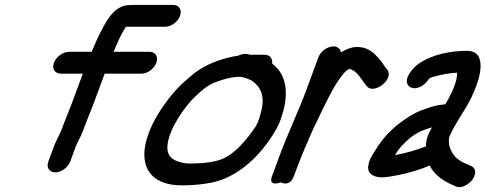

<svg xmlns="http://www.w3.org/2000/svg" viewBox="-20 -728 1977 782"><path d="M318.8 -197 329.6 -226C338.9 -251.2 351 -278.4 361.9 -308L406.3 -428H556.3C580.6 -428 607.5 -447.7 616.5 -472C625.1 -495 615.2 -517 589.2 -517H442.6C457.8 -553.8 474.9 -592.9 493.1 -619H651.9C674.9 -619 703.5 -637 713.2 -663C722.3 -687.8 709.6 -708 684.8 -708H523.8C516.3 -708 508.4 -707.6 500.1 -706.9C438.4 -701.5 406.4 -628.3 391.2 -600C377 -573 365.2 -545.3 353.4 -517H261.2C236.4 -517 208.7 -496.8 199.5 -472C189.9 -446 205.2 -428 228.3 -428H317.3L272.9 -308C262.9 -280.9 250.8 -253.7 240.6 -226L230.6 -199.1L221 -178.2C214.5 -163.9 206.1 -149.1 199.4 -131L176.9 -70C167.5 -44.7 181.7 -26 205.1 -26C228.6 -26 256.5 -44.7 265.9 -70L288.1 -130C295.9 -151.1 309.3 -171.1 318.8 -197Z M962.2 -415C978.1 -411.4 994.6 -405.6 1005.6 -399.6C1040.8 -375.7 1060.1 -337.8 1044 -275.4C1036.3 -247.5 1033.6 -233.7 1021.6 -213.3C983 -155.7 936.2 -102.1 886.6 -81.2C854.1 -66.9 803.9 -62 752.9 -62C739 -62 723.8 -64.3 708.3 -69.1C663.1 -83.5 648.7 -115.4 674.2 -184.5C678.8 -196.9 684.1 -208.6 689.5 -218.8C713.8 -263.1 743.9 -305.3 775.5 -334.9C801.8 -360.3 822.3 -377.8 850.2 -390.4C884.8 -403.4 911.1 -412.5 947.3 -415ZM1057.7 -505H1007.7C1005.1 -505 1006 -505.1 1000.8 -504.6C992.3 -507.1 974 -513.5 949.5 -501C945.1 -500.5 939.1 -499.6 933.2 -498.5C878.4 -487.2 822.2 -468.2 773 -431C736.4 -402.1 700.7 -369.4 669.5 -329.2C636.8 -285.9 607.1 -243.7 585 -184C537.2 -54.6 591.2 27 720 27C759.8 27 801.5 23.5 837.9 16.5C950.3 -4.4 1042.8 -96.3 1099.4 -192.2C1120.1 -225.3 1127.5 -253.2 1136.2 -284.9C1156 -370 1138.1 -431.8 1088.5 -468.8C1090.8 -488.5 1080.7 -505 1057.7 -505Z M1119.5 -96 1087.7 -10C1071 35.2 1123.5 14.7 1123.5 14.7C1123.5 14.7 1159.9 35.4 1176.7 -10L1183.4 -28C1207.2 -92.5 1233 -152.4 1262.1 -216.9L1267.9 -227.9C1274.8 -240.7 1279.1 -252.8 1286.3 -266.5C1308.4 -311.3 1333.9 -365.6 1359.1 -401.7C1375.4 -423.6 1386.2 -440.2 1402.6 -447.2C1403.1 -447.3 1404.1 -447.4 1405.1 -447.6C1405.1 -447.6 1410.1 -444.9 1413.5 -443.5C1435.5 -434.2 1448.7 -410 1466.2 -386.4C1466.3 -386.2 1466.7 -385.8 1466.9 -385.5L1473.3 -378.2C1500.9 -339 1588.7 -406.6 1556.5 -445.4L1550.1 -452.7C1542.5 -464.7 1532 -480.9 1520.3 -493C1503.8 -510.2 1477.6 -541.1 1423.7 -535.9C1404.5 -534 1385.1 -524.6 1368.7 -514.5C1367.1 -527 1356.4 -539 1338.3 -539C1315.3 -539 1286.7 -521 1277 -495L1227.5 -361C1194.9 -272.8 1152.1 -184.2 1119.5 -96Z M1479.5 -50C1476 -17.7 1508.2 -2.4 1546.6 -6.1C1557.8 -6.9 1576.6 -9.9 1599.6 -14.5C1646.5 -23.5 1688.3 -36.8 1730.1 -53.4C1749.3 -16 1784.2 8.9 1828 27.4L1836.2 31.2C1861.6 43.1 1897 18 1908.1 -2.5C1921.7 -27.5 1915 -45.9 1897 -52.9L1888.2 -56.6C1866 -65 1847.2 -75.8 1833.6 -89.6C1817.4 -109.4 1800.2 -141.7 1811.7 -175C1823.4 -200.5 1836.1 -222.7 1852.3 -248.9L1871.9 -280.6C1892.4 -312.4 1907.2 -343.9 1920.9 -381C1938.6 -428.9 1959 -521 1882.7 -521C1815.5 -521 1737.8 -506.7 1681.5 -465.7C1664.2 -453.1 1621.7 -409.3 1642.6 -380.1C1647.1 -373.9 1654.5 -370.4 1662.7 -369.2C1691.2 -365.2 1715.7 -389.1 1726.5 -406.3C1733 -410.7 1736 -412.7 1740.7 -414.2C1772.5 -422.7 1806.6 -430.8 1841.3 -431.9C1841.9 -418.5 1839.9 -402.6 1832.3 -382C1820.5 -350.3 1809.2 -329.2 1793.8 -303.2C1787.3 -302.4 1780.7 -301.6 1774.1 -300.8C1745.2 -297.4 1719.8 -286.9 1695.3 -278.1C1663.8 -266.8 1633.5 -245.2 1610.9 -228.7C1571 -199.5 1533.8 -159.3 1506 -111.5C1498.8 -101.2 1482.4 -76.6 1479.5 -50ZM1739.2 -209.3C1734.7 -201 1729.5 -191 1724.5 -179.6C1717 -162.3 1715.2 -146.3 1714.6 -131.4C1676.5 -117.5 1629.7 -102.5 1588.3 -96.8C1595.4 -107.2 1604.4 -120.6 1612 -129.4C1638.9 -158.7 1668.7 -184.3 1700.4 -196.1C1716.7 -202.2 1726.3 -206 1739.2 -209.3Z"/></svg>

Font: Just Breathe
Style: BdObl7
Weight: 400
Foundry: Cannot Into Space Fonts
Version: Version 0.72